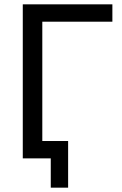

<svg xmlns="http://www.w3.org/2000/svg" viewBox="-20 -730 563 885"><path d="M85 0V-710H498V-630H175V0ZM214 135V0H116V-80H294V135Z"/></svg>

Font: Raleway Medium
Style: Regular
Weight: 500
Designer: Matt McInerney, Pablo Impallari, Rodrigo Fuenzalida
Foundry: Matt McInerney, Pablo Impallari, Rodrigo Fuenzalida
Version: Version 4.026